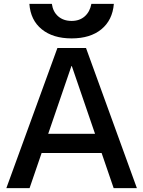

<svg xmlns="http://www.w3.org/2000/svg" viewBox="-20 -980 746 1000"><path d="M13 0 279 -730H428L693 0H572L354 -636H352L134 0ZM151 -183V-283H556V-183ZM353 -780Q256 -780 197.5 -827.5Q139 -875 133 -960H250Q256 -918 283.5 -894.5Q311 -871 353 -871Q394 -871 421 -894.5Q448 -918 456 -960H573Q566 -875 508 -827.5Q450 -780 353 -780Z"/></svg>

Font: M PLUS 1 Medium
Style: Regular
Weight: 500
Designer: Coji Morishita
Foundry: UNDERFOREST DESIGN
Version: Version 1.001